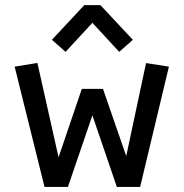

<svg xmlns="http://www.w3.org/2000/svg" viewBox="-20 -742 730 762"><path d="M156.7 0 38.1 -477.5 128.4 -492.2 212.4 -117.7 304.7 -389.2H388.7L481 -122.6L559.6 -491.7L650.4 -477.5L536.1 0H443.8L346.7 -284.2L249.5 0ZM240.2 -536.1 186 -584 314.5 -721.7H378.4L507.3 -584L453.1 -536.1L346.7 -651.4Z"/></svg>

Font: Anaheim SemiBold
Style: Regular
Weight: 600
Version: Version 2.001